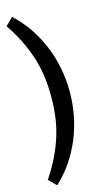

<svg xmlns="http://www.w3.org/2000/svg" viewBox="-137 -781 560 1002"><g transform="rotate(-15 142.5 -280.0)"><path d="M230 -280Q230 -216 218 -153Q206 -90 182 -31.5Q158 27 122.5 79.5Q87 132 40 175L0 135Q60 48 95 -52Q130 -152 130 -280Q130 -408 95 -508Q60 -608 0 -695L40 -735Q87 -692 122.5 -639.5Q158 -587 182 -528.5Q206 -470 218 -407Q230 -344 230 -280Z"/></g></svg>

Font: Scada
Style: Regular
Weight: 400
Designer: Jovanny Lemonad
Foundry: Jovanny Lemonad
Version: Version 3.005; ttfautohint (v0.91) -l 8 -r 50 -G 200 -x 0 -w